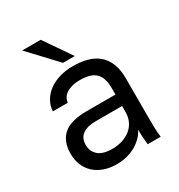

<svg xmlns="http://www.w3.org/2000/svg" viewBox="-177 -858 919 987"><g transform="rotate(-30 282.5 -365.0)"><path d="M231 10Q264 10 293 2Q322 -6 345 -19.5Q368 -33 385.5 -51Q403 -69 413 -90Q413 -77 413 -65.5Q413 -54 414 -43.5Q415 -33 416 -22.5Q417 -12 418 0H495Q491 -30 490.5 -61.5Q490 -93 490 -135V-350Q490 -401 475.5 -437Q461 -473 434.5 -496Q408 -519 370 -529.5Q332 -540 285 -540Q240 -540 203 -528.5Q166 -517 139.5 -497Q113 -477 97.5 -449.5Q82 -422 80 -390H168Q170 -404 177 -416.5Q184 -429 197.5 -438.5Q211 -448 231.5 -454Q252 -460 280 -460Q310 -460 333 -454Q356 -448 371.5 -434Q387 -420 394.5 -397Q402 -374 402 -340V-304H230Q187 -304 153 -295.5Q119 -287 96.5 -269Q74 -251 62 -222.5Q50 -194 50 -155Q50 -119 62 -89Q74 -59 97 -37Q120 -15 154 -2.5Q188 10 231 10ZM250 -70Q193 -70 166.5 -94Q140 -118 140 -155Q140 -197 168 -216.5Q196 -236 245 -236H402V-200Q402 -169 390 -144.5Q378 -120 357 -103.5Q336 -87 308.5 -78.5Q281 -70 250 -70ZM250 -580H320L210 -740H100Z"/></g></svg>

Font: Golos Text VF
Style: Regular
Weight: 400
Designer: A.Korolkova, Vitaly Kuzmin
Foundry: ParaType Ltd
Version: Version 2.005